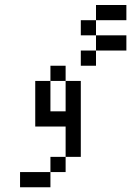

<svg xmlns="http://www.w3.org/2000/svg" viewBox="-20 -708 540 790"><path d="M500 -500V-562.5H375V-500H312.5V-437.5H375V-500ZM500 -625V-687.5H375V-625H312.5V-562.5H375V-625ZM187.5 0H62.5V62.5H187.5ZM187.5 0H250V-62.5H187.5ZM250 -62.5H312.5V-375H250Q250 -375 250 -250H187.5Q187.5 -250 187.5 -375H125V-187.5H250Q250 -187.5 250 -62.5ZM187.5 -375H250V-437.5H187.5Z"/></svg>

Font: Unifont
Style: Regular
Weight: 500
Version: Version 15.1.04